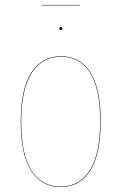

<svg xmlns="http://www.w3.org/2000/svg" viewBox="-20 -757 497 786"><path d="M307.1 -734.9H150.9V-736.8H307.1ZM234.9 -640.1Q234.9 -633.8 229 -633.8Q223.1 -633.8 223.1 -640.1Q223.1 -646 229 -646Q234.9 -646 234.9 -640.1ZM230 -526.9Q307.1 -526.9 349.6 -461.2Q392.1 -395.5 392.1 -262.2Q392.1 -125 349.1 -58.1Q306.2 8.8 228 8.8Q150.4 8.8 107.7 -57.9Q64.9 -124.5 64.9 -257.8Q64.9 -394 108.6 -460.4Q152.3 -526.9 230 -526.9ZM66.9 -257.8Q66.9 -125 108.9 -59.1Q150.9 6.8 228 6.8Q305.2 6.8 347.7 -59.8Q390.1 -126.5 390.1 -262.2Q390.1 -394.5 348.4 -459.7Q306.6 -524.9 230 -524.9Q153.3 -524.9 110.1 -458.7Q66.9 -392.6 66.9 -257.8Z"/></svg>

Font: Fira Sans Compressed Two
Style: Regular
Weight: 100
Width: 1
Designer: Carrois Corporate & Edenspiekermann AG
Foundry: Carrois Corporate GbR & Edenspiekermann AG
Version: Version 4.203;PS 004.203;hotconv 1.0.88;makeotf.lib2.5.64775